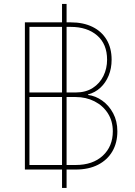

<svg xmlns="http://www.w3.org/2000/svg" viewBox="-20 -838 667 949"><path d="M286.6 90.8V-818.4H309.1V90.8ZM103 0V-727.5H329.6Q391.6 -727.5 437 -705.3Q482.4 -683.1 507.1 -641.6Q531.7 -600.1 531.7 -543Q531.7 -500 517.1 -464.4Q502.4 -428.7 476.3 -404.5Q450.2 -380.4 415 -371.1V-368.7Q452.1 -364.3 485.4 -340.6Q518.6 -316.9 539.3 -278.1Q560.1 -239.3 560.1 -189Q560.1 -132.3 535.4 -89.8Q510.7 -47.4 464.6 -23.7Q418.5 0 354 0ZM125.5 -22.5H354Q438.5 -22.5 488 -68.4Q537.6 -114.3 537.6 -189Q537.6 -239.7 513.2 -277.8Q488.8 -315.9 447 -337.2Q405.3 -358.4 354 -358.4H125.5ZM125.5 -380.9H354Q403.8 -380.9 438.5 -403.3Q473.1 -425.8 491.2 -462.6Q509.3 -499.5 509.3 -543Q509.3 -620.1 460.2 -662.6Q411.1 -705.1 329.6 -705.1H125.5Z"/></svg>

Font: Inter 20pt Thin
Style: Regular
Weight: 250
Version: Version 4.001;git-66647c0bb